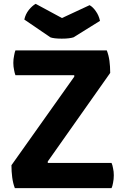

<svg xmlns="http://www.w3.org/2000/svg" viewBox="-20 -971 643 991"><path d="M548.8 -594.7Q548.8 -627.9 544.9 -657.2Q541 -685.5 531.2 -710.9Q374 -710.9 59.6 -710.9Q55.7 -701.2 52.7 -683.6Q48.8 -666 48.8 -646.5Q48.8 -627 52.7 -609.4Q55.7 -592.8 59.6 -583Q161.1 -583 363.3 -583Q363.3 -581.1 363.3 -575.2Q282.2 -460.9 39.1 -118.2Q39.1 -85 43 -55.7Q46.9 -25.4 56.6 0Q223.6 0 555.7 0Q560.5 -9.8 563.5 -27.3Q567.4 -45.9 567.4 -66.4Q567.4 -85.9 563.5 -102.5Q560.5 -120.1 555.7 -129.9Q446.3 -129.9 226.6 -129.9Q226.6 -131.8 226.6 -137.7Q307.6 -252 548.8 -594.7ZM164.1 -951.2Q146.5 -941.4 128.9 -919.9Q111.3 -897.5 105.5 -870.1Q150.4 -838.9 240.2 -778.3Q247.1 -775.4 262.7 -773.4Q278.3 -771.5 298.8 -771.5Q320.3 -771.5 335 -773.4Q350.6 -775.4 359.4 -778.3Q404.3 -806.6 496.1 -863.3Q490.2 -891.6 474.6 -913.1Q460 -934.6 442.4 -944.3Q394.5 -921.9 299.8 -877.9Q265.6 -896.5 164.1 -951.2Z"/></svg>

Font: cl
Style: Bold
Weight: 400
Designer: Mitja Miklavcic
Version: Version 7.504; 2011; Build 1021